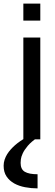

<svg xmlns="http://www.w3.org/2000/svg" viewBox="-66 -770 305 1061"><path d="M141.6 271Q106.4 271 72.8 264.6Q39.1 258.3 12.7 243.7Q-13.7 229 -29.8 205.1Q-45.9 181.2 -45.9 146Q-45.9 128.4 -40.5 112.3Q-35.2 96.2 -26.4 82Q-17.6 67.9 -6.3 55.4Q4.9 43 16.6 32.7Q43.9 8.8 79.1 -10.3H141.6Q106.4 13.2 87.4 35.9Q68.4 58.6 59.6 77.6Q50.8 96.7 49.3 110.6Q47.9 124.5 47.9 130.4Q47.9 165.5 71 179.2Q94.2 192.9 141.6 192.9ZM63 -562.5H156.7V0H63ZM156.7 -656.2H63V-750H156.7Z"/></svg>

Font: Michroma
Style: Regular
Weight: 400
Version: Version 1.000